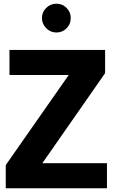

<svg xmlns="http://www.w3.org/2000/svg" viewBox="-20 -1014 607 1034"><path d="M11 -125 350 -610H31V-745H546V-620L208 -135H556V0H11ZM206 -917Q206 -949 229 -971.5Q252 -994 284 -994Q316 -994 338.5 -971.5Q361 -949 361 -917Q361 -884 338.5 -861.5Q316 -839 284 -839Q252 -839 229 -862Q206 -885 206 -917Z"/></svg>

Font: Evergrow Sans 
Style: ExtraBold
Weight: 800
Foundry: 10Web
Version: Version 1.000